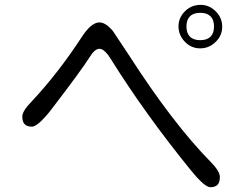

<svg xmlns="http://www.w3.org/2000/svg" viewBox="-20 -784 1040 802"><path d="M395.5 -580.1Q411.6 -580.1 431.6 -554.2Q437 -546.4 443.4 -536.6Q588.4 -304.7 778.8 -70.8Q826.7 -11.7 851.6 -3.4Q855.5 -2 858.4 -2Q878.4 -2 888.4 -12Q898.4 -22 898.4 -44.9Q898.4 -56.2 889.2 -71.8Q879.9 -87.4 861.3 -106.4Q702.6 -267.1 516.6 -556.6L451.7 -654.3Q421.4 -690.4 395.5 -690.4Q360.4 -690.4 319.3 -626Q223.1 -479 113.3 -361.3Q73.2 -320.3 73.2 -297.6Q73.2 -274.9 83.3 -264.9Q93.3 -254.9 113.3 -254.9Q133.8 -254.9 175.8 -303.7Q186 -315.4 197.3 -330.6Q319.8 -490.2 355.5 -546.9Q376 -580.1 395.5 -580.1ZM859.4 -715.8Q874 -701.2 874 -673.3Q874 -645.5 859.4 -630.9Q844.7 -616.2 816.4 -616.2Q788.1 -616.2 773.4 -630.9Q758.8 -645.5 758.8 -673.3Q758.8 -701.2 773.4 -715.8Q788.1 -730.5 816.4 -730.5Q844.7 -730.5 859.4 -715.8ZM818.4 -763.7Q779.3 -763.7 752.4 -736.8Q725.6 -710 725.6 -673.8Q725.6 -636.2 753.9 -607.9Q779.8 -582 816.4 -582Q854 -582 882.3 -610.4Q908.2 -636.2 908.2 -672.4Q908.2 -709.5 881.1 -736.6Q854 -763.7 818.4 -763.7Z"/></svg>

Font: YuPearl-Light
Style: Light
Weight: 300
Designer: Max Yao
Foundry: Max-Everyday
Version: Version 1.011; ttfautohint (v1.8.3)